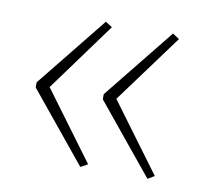

<svg xmlns="http://www.w3.org/2000/svg" viewBox="-52 -518 506 479"><g transform="rotate(10 201.0 -279.0)"><path d="M36 -284V-271L180 -95L198 -105L70 -278L197 -452L180 -463ZM206 -284V-271L350 -95L367 -105L239 -278L367 -452L350 -463Z"/></g></svg>

Font: Noto Sans Thai Cond Thin
Style: Regular
Weight: 100
Width: 3
Designer: Monotype Design Team
Foundry: Monotype Imaging Inc.
Version: Version 2.002